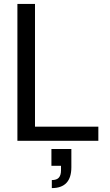

<svg xmlns="http://www.w3.org/2000/svg" viewBox="-20 -720 561 982"><path d="M69 0V-700H159V-72H483V0ZM245 242V201Q270 201 281 188.5Q292 176 292 151V128H243V42H345V135Q345 242 245 242Z"/></svg>

Font: HostGroteskRegular
Style: Regular
Weight: 400
Designer: Doukan Karapınar based on Poppins by Indian Type Foundry, Jonny Pinhorn
Foundry: Element Type
Version: Version 1.001; ttfautohint (v1.8.4.7-5d5b)